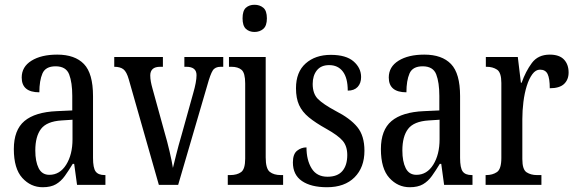

<svg xmlns="http://www.w3.org/2000/svg" viewBox="-20 -775 2416 805"><path d="M159 10Q109 10 73.5 -29Q38 -68 38 -150Q38 -230 82.5 -267.5Q127 -305 218 -309L283 -312V-373Q283 -429 270 -463Q257 -497 213 -497Q171 -497 158 -467Q145 -437 145 -388Q71 -388 71 -450Q71 -495 112 -520.5Q153 -546 220 -546Q294 -546 332 -506.5Q370 -467 370 -372V-113Q370 -71 381 -56Q392 -41 419 -41H422V0H303L291 -88H285Q268 -60 252 -37.5Q236 -15 214.5 -2.5Q193 10 159 10ZM187 -42Q231 -42 257.5 -84.5Q284 -127 284 -191V-273L238 -270Q176 -266 152 -234.5Q128 -203 128 -144Q128 -98 142 -70Q156 -42 187 -42Z M520 -442Q511 -474 497.5 -484.5Q484 -495 459 -495V-536H663V-495H652Q630 -495 620 -485.5Q610 -476 610 -459Q610 -446 612.5 -432.5Q615 -419 619 -405L670 -220Q681 -183 691 -140Q701 -97 705 -71Q710 -91 719 -127.5Q728 -164 741 -208L790 -384Q804 -432 804 -460Q804 -495 761 -495H753V-536H916V-495H905Q882 -495 872 -479.5Q862 -464 849 -417L727 0H646Z M1047 -641Q1025 -641 1011 -654Q997 -667 997 -698Q997 -730 1011 -742.5Q1025 -755 1047 -755Q1069 -755 1084 -742.5Q1099 -730 1099 -698Q1099 -667 1084 -654Q1069 -641 1047 -641ZM935 0V-41H945Q974 -41 991 -53.5Q1008 -66 1008 -110V-425Q1008 -469 993 -482Q978 -495 950 -495H940V-536H1094V-115Q1094 -68 1111 -54.5Q1128 -41 1157 -41H1167V0Z M1351 10Q1284 10 1246 -16Q1208 -42 1208 -94Q1208 -129 1225.5 -143Q1243 -157 1265 -157Q1265 -104 1286.5 -69Q1308 -34 1353 -34Q1395 -34 1415.5 -58Q1436 -82 1436 -125Q1436 -162 1417 -184.5Q1398 -207 1348 -235Q1303 -260 1275 -283Q1247 -306 1234 -334.5Q1221 -363 1221 -405Q1221 -473 1261.5 -509Q1302 -545 1367 -545Q1431 -545 1462.5 -517.5Q1494 -490 1494 -452Q1494 -426 1479.5 -410.5Q1465 -395 1438 -395Q1438 -448 1417.5 -475Q1397 -502 1360 -502Q1326 -502 1308.5 -480Q1291 -458 1291 -423Q1291 -382 1313 -360Q1335 -338 1387 -310Q1448 -279 1478 -242.5Q1508 -206 1508 -143Q1508 -73 1466.5 -31.5Q1425 10 1351 10Z M1698 10Q1648 10 1612.5 -29Q1577 -68 1577 -150Q1577 -230 1621.5 -267.5Q1666 -305 1757 -309L1822 -312V-373Q1822 -429 1809 -463Q1796 -497 1752 -497Q1710 -497 1697 -467Q1684 -437 1684 -388Q1610 -388 1610 -450Q1610 -495 1651 -520.5Q1692 -546 1759 -546Q1833 -546 1871 -506.5Q1909 -467 1909 -372V-113Q1909 -71 1920 -56Q1931 -41 1958 -41H1961V0H1842L1830 -88H1824Q1807 -60 1791 -37.5Q1775 -15 1753.5 -2.5Q1732 10 1698 10ZM1726 -42Q1770 -42 1796.5 -84.5Q1823 -127 1823 -191V-273L1777 -270Q1715 -266 1691 -234.5Q1667 -203 1667 -144Q1667 -98 1681 -70Q1695 -42 1726 -42Z M2016 0V-41H2019Q2045 -41 2063.5 -53.5Q2082 -66 2082 -113V-427Q2082 -471 2064 -483Q2046 -495 2020 -495H2017V-536H2151L2164 -428H2167Q2184 -476 2210 -511Q2236 -546 2285 -546Q2325 -546 2344.5 -525.5Q2364 -505 2364 -471Q2364 -441 2345 -423Q2326 -405 2285 -405Q2285 -446 2276 -464.5Q2267 -483 2244 -483Q2226 -483 2212 -464Q2198 -445 2188.5 -414.5Q2179 -384 2174.5 -347.5Q2170 -311 2170 -276V-108Q2170 -64 2188 -52.5Q2206 -41 2231 -41H2250V0Z"/></svg>

Font: Noto Serif Ethiopic ExtraCondensed
Style: Regular
Weight: 400
Width: 2
Designer: Monotype Design Team
Foundry: Monotype Imaging Inc.
Version: Version 2.102; ttfautohint (v1.8.4.7-5d5b)